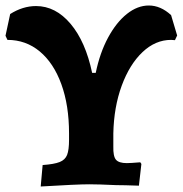

<svg xmlns="http://www.w3.org/2000/svg" viewBox="-28 -670 664 698"><path d="M616 -541 608 -524 594 -525Q537 -525 490 -480.5Q443 -436 414.5 -358.5Q386 -281 384 -185V-138Q383 -102 393.5 -89.5Q404 -77 433 -77Q446 -77 482 -80L486 -74L477 5Q421 3 394 3Q330 0 297 0Q252 0 120 8L127 -70Q169 -73 189 -81Q209 -89 216 -107Q223 -125 223 -162V-185Q223 -287 195 -364Q167 -441 116.5 -483Q66 -525 -1 -525L-8 -540L9 -619Q55 -648 103 -648Q174 -648 228.5 -583.5Q283 -519 307 -405H320Q335 -478 365 -533.5Q395 -589 433.5 -619.5Q472 -650 513 -650Q556 -650 594 -615Z"/></svg>

Font: Alegreya SC ExtraBold
Style: Regular
Weight: 800
Designer: Juan Pablo del Peral
Foundry: Huerta Tipografica
Version: Version 2.007; ttfautohint (v1.6)